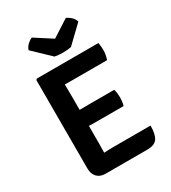

<svg xmlns="http://www.w3.org/2000/svg" viewBox="-216 -1015 1002 1126"><g transform="rotate(-30 285.0 -452.0)"><path d="M529 -111Q529 -53.5 511 -25.8Q493 2 440.5 2H159Q123.5 2 103 -19.5Q82.5 -41 82.5 -78V-676.5L89 -683H506.5Q509 -668 510 -654.8Q511 -641.5 511 -630Q511 -618.5 508.2 -602Q505.5 -585.5 500 -570.5H279.5Q269 -570.5 251 -570.5Q233 -570.5 214 -571Q214 -550.5 214.5 -535.8Q215 -521 215 -501.5V-398.5Q233.5 -398.5 251.2 -398.8Q269 -399 279.5 -399H449.5Q453.5 -386.5 455.2 -370.8Q457 -355 457 -344Q457 -332.5 455.2 -317.2Q453.5 -302 449.5 -289H279.5Q269 -289 251.2 -289.2Q233.5 -289.5 215 -290V-171Q215 -154.5 214.5 -140.5Q214 -126.5 214 -109.5V-109Q230 -110 247 -110.5Q264 -111 284 -111ZM414 -906Q427.5 -901.5 444.5 -886.5Q461.5 -871.5 467.5 -851L355 -743Q330.5 -738 299 -738Q267.5 -738 243.5 -743L130.5 -851Q137 -871.5 153.8 -886.5Q170.5 -901.5 184 -906L299 -832Z"/></g></svg>

Font: Signika SC SemiBold
Style: Regular
Weight: 600
Designer: Anna Giedryś
Foundry: Anna Giedryś
Version: Version 2.000; ttfautohint (v1.8.3) -l 8 -r 50 -G 200 -x 9 -